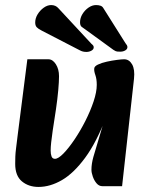

<svg xmlns="http://www.w3.org/2000/svg" viewBox="-20 -725 591 758"><path d="M132 13Q93 13 66.5 -9Q40 -31 40 -78Q40 -93 40.5 -107Q41 -121 43.5 -140.5Q46 -160 50 -193L88 -491H171Q188 -491 200.5 -471.5Q213 -452 213 -424Q213 -403 210 -369Q207 -335 201 -294L188 -209Q184 -181 182 -162.5Q180 -144 180 -130Q180 -117 183.5 -107.5Q187 -98 197 -98Q210 -98 230.5 -119Q251 -140 274 -174Q297 -208 317 -247.5Q337 -287 349.5 -324.5Q362 -362 362 -390Q362 -413 356.5 -428.5Q351 -444 352 -454Q352 -463 366.5 -470Q381 -477 401.5 -481.5Q422 -486 441.5 -488.5Q461 -491 470 -491Q490 -491 501.5 -471Q513 -451 509 -414L462 10H384Q371 10 361.5 -1Q352 -12 346.5 -27.5Q341 -43 341 -55Q341 -78 348.5 -105Q356 -132 369 -174Q382 -216 400 -282V-265Q361 -163 316 -102Q271 -41 224.5 -14Q178 13 132 13ZM475 -555 388 -693Q384 -700 376.5 -702.5Q369 -705 359 -705Q344 -705 329.5 -695Q315 -685 305.5 -669.5Q296 -654 296 -637Q296 -624 302.5 -619Q309 -614 322 -605L428 -528Q437 -522 442.5 -521.5Q448 -521 455 -521Q466 -521 474.5 -526Q483 -531 483 -539Q483 -543 481 -546.5Q479 -550 475 -555ZM341 -552 211 -692Q200 -705 182 -705Q167 -705 152.5 -694.5Q138 -684 128.5 -668.5Q119 -653 119 -636Q119 -624 125 -617.5Q131 -611 145 -604L294 -527Q301 -523 307.5 -521.5Q314 -520 321 -520Q332 -520 341 -525Q350 -530 350 -538Q350 -542 348 -545Q346 -548 341 -552Z"/></svg>

Font: Alkatra SemiBold
Style: Regular
Weight: 600
Designer: Suman Bhandary
Version: Version 1.100;gftools[0.9.22]